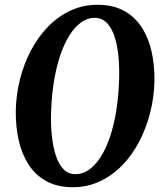

<svg xmlns="http://www.w3.org/2000/svg" viewBox="-20 -773 686 803"><path d="M285 10Q220.5 10 174.5 -15Q128.5 -40 100 -84Q71.5 -128 58.5 -185.2Q45.5 -242.5 46 -307.5Q47 -376.5 63.5 -441.5Q80 -506.5 110 -563Q140 -619.5 181.8 -662.2Q223.5 -705 275.5 -729Q327.5 -753 387.5 -753Q452.5 -753 498.2 -728Q544 -703 572.5 -659Q601 -615 613.8 -558.2Q626.5 -501.5 626 -438Q625 -369 608.5 -303.2Q592 -237.5 562.2 -180.8Q532.5 -124 490.8 -81.2Q449 -38.5 397 -14.2Q345 10 285 10ZM295.5 -44.5Q325.5 -44.5 352.2 -63.2Q379 -82 401 -116.5Q423 -151 439.5 -199.2Q456 -247.5 465.8 -307Q475.5 -366.5 478 -435Q480 -489 475.5 -536.5Q471 -584 459 -620.2Q447 -656.5 426.5 -677.5Q406 -698.5 375.5 -698.5Q346 -698.5 319.8 -679.8Q293.5 -661 271.5 -626.8Q249.5 -592.5 233 -544.5Q216.5 -496.5 206.5 -437.8Q196.5 -379 194 -311.5Q191.5 -257 196.5 -208.8Q201.5 -160.5 213.2 -123.5Q225 -86.5 245.5 -65.5Q266 -44.5 295.5 -44.5Z"/></svg>

Font: Merriweather 28pt
Style: Bold Italic
Weight: 700
Italic angle: -7.8°
Version: Version 2.101